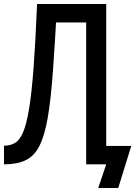

<svg xmlns="http://www.w3.org/2000/svg" viewBox="-30 -820 675 958"><path d="M460 118 500 0H468V-92H625L560 118ZM400 0V-708H176V-800H500V0ZM-10 0V-93Q21 -93 44.5 -106.5Q68 -120 85 -159.5Q102 -199 115 -276.5Q128 -354 137.5 -482Q147 -610 155 -800H255Q244 -603 234 -464Q224 -325 208.5 -234.5Q193 -144 167 -92.5Q141 -41 98 -20.5Q55 0 -10 0Z"/></svg>

Font: Victor Mono Thin
Style: Regular
Weight: 100
Monospace: yes
Designer: Rune Bjørnerås
Version: Version 1.561;gftools[0.9.30]